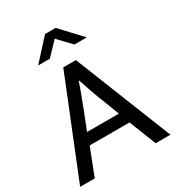

<svg xmlns="http://www.w3.org/2000/svg" viewBox="-199 -962 988 1081"><g transform="rotate(-30 295.0 -422.0)"><path d="M256 -630H338L589 0H493L424 -175H165L97 0H2ZM190 -248H397L355 -357Q338 -400 324 -440Q310 -480 296 -522H294Q280 -480 265 -441Q250 -402 233 -357ZM261 -844H330L455 -710H375L295 -794L215 -710H139Z"/></g></svg>

Font: Ek Mukta
Style: Regular
Weight: 400
Designer: Girish Dalvi and Yashodeep Gholap
Foundry: Ek Type
Version: Version 2.538;PS 1.001;hotconv 16.6.51;makeotf.lib2.5.65220;